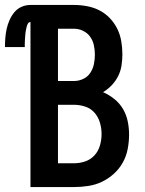

<svg xmlns="http://www.w3.org/2000/svg" viewBox="-64 -755 584 775"><path d="M235 0H59V-666Q52 -666 48.5 -659.5Q45 -653 43.5 -646.5Q42 -640 40.5 -633Q39 -626 38.5 -619.5Q38 -613 37.5 -606Q37 -599 36.5 -592Q36 -585 36 -578.5Q36 -572 36 -565H-44Q-44 -584 -42.5 -602.5Q-41 -621 -37 -639Q-33 -657 -25.5 -674Q-18 -691 -6 -705.5Q6 -720 23 -727.5Q40 -735 59 -735H235Q261 -735 287.5 -730Q314 -725 337.5 -713Q361 -701 379.5 -681.5Q398 -662 409.5 -638.5Q421 -615 425.5 -588.5Q430 -562 430 -536Q430 -513 426.5 -490.5Q423 -468 413 -448Q403 -428 387.5 -411.5Q372 -395 352 -383Q377 -372 398 -355Q419 -338 432.5 -315Q446 -292 451.5 -265.5Q457 -239 457 -212Q457 -183 451.5 -154Q446 -125 432 -99.5Q418 -74 396 -54Q374 -34 348 -21.5Q322 -9 293 -4.5Q264 0 235 0ZM170 -428H235Q254 -428 272 -436.5Q290 -445 300.5 -461Q311 -477 315 -496Q319 -515 319 -534Q319 -553 315 -572Q311 -591 300 -606.5Q289 -622 271.5 -630.5Q254 -639 235 -639H170ZM170 -96H235Q258 -96 280 -103.5Q302 -111 317.5 -128Q333 -145 339.5 -168Q346 -191 346 -214Q346 -237 339.5 -259.5Q333 -282 318 -299.5Q303 -317 280.5 -324.5Q258 -332 235 -332H170Z"/></svg>

Font: Iosevka Fixed
Style: Bold
Weight: 700
Monospace: yes
Designer: Belleve Invis
Foundry: Belleve Invis
Version: Version 32.3.0